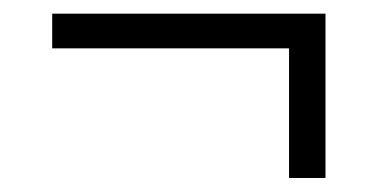

<svg xmlns="http://www.w3.org/2000/svg" viewBox="-20 -356 550 274"><path d="M444.5 -316V-102H392.5V-316ZM444.5 -287H54.5V-336.5H444.5Z"/></svg>

Font: Anek Kannada Medium Light
Style: Regular
Weight: 300
Version: Version 1.003